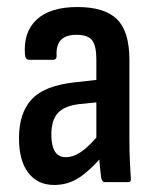

<svg xmlns="http://www.w3.org/2000/svg" viewBox="-20 -518 439 546"><path d="M278 0Q271 0 268 -11Q266 -25 263.5 -51.5Q261 -78 261 -98L254 -118V-348Q254 -388 242 -403.5Q230 -419 197 -419Q137 -419 141 -359Q141 -348 131 -348H63Q52 -348 51 -363Q46 -427 84.5 -462.5Q123 -498 200 -498Q278 -498 313 -463Q348 -428 348 -348V-123Q348 -83 349.5 -56.5Q351 -30 352 -12Q354 0 344 0ZM134 8Q87 8 60.5 -26.5Q34 -61 34 -125Q34 -197 70.5 -236Q107 -275 194 -284L265 -292V-228L206 -222Q163 -217 144.5 -196.5Q126 -176 126 -135Q126 -104 136 -87.5Q146 -71 167 -71Q189 -71 212 -87Q235 -103 269 -144L273 -76Q236 -33 204.5 -12.5Q173 8 134 8Z"/></svg>

Font: Sofia Sans Condensed SemiBold
Style: Regular
Weight: 600
Designer: Botio Nikoltchev, Ani Petrova
Foundry: lettersoup
Version: Version 4.101